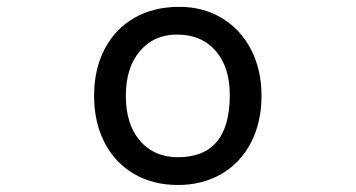

<svg xmlns="http://www.w3.org/2000/svg" viewBox="-20 -519 1040 561"><path d="M744.1 -239.3Q744.1 -162.1 713.4 -102.5Q682.6 -43 627 -10.7Q571.3 21.5 500 21.5Q426.8 21.5 371.1 -11.2Q315.4 -43.9 285.2 -103Q254.9 -162.1 254.9 -239.3Q254.9 -316.4 285.6 -375.5Q316.4 -434.6 372.6 -466.8Q428.7 -499 503.9 -499Q574.2 -499 628.9 -465.8Q683.6 -432.6 713.9 -373.5Q744.1 -314.5 744.1 -239.3ZM347.7 -239.3Q347.7 -155.3 389.2 -107.4Q430.7 -59.6 500 -59.6Q651.4 -59.6 651.4 -241.2Q651.4 -323.2 609.9 -370.6Q568.4 -418 497.1 -418Q429.7 -418 388.7 -369.6Q347.7 -321.3 347.7 -239.3Z"/></svg>

Font: jf-openhuninn-1.1
Style: Regular
Weight: 400
Designer: [Kosugi Maru]
      Designed by Motoya company      

      [Varela Round]
      Joe Prince(Latin component); Avraham Co
Foundry: justfont CO.,LTD.
Version: 1.1